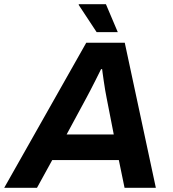

<svg xmlns="http://www.w3.org/2000/svg" viewBox="-74 -888 816 908"><path d="M-54 0 334 -686H516L663 0H515L488 -131H173L101 0ZM241 -252H464L430 -426Q427 -439 423.5 -461Q420 -483 416.5 -506Q413 -529 411 -545Q409 -561 409 -561H404Q404 -561 396 -545Q388 -529 376.5 -506Q365 -483 353.5 -461Q342 -439 335 -426ZM383 -736 298 -865 299 -868H427L483 -736Z"/></svg>

Font: Archivo VF Beta
Style: Italic
Weight: 400
Italic angle: -10°
Designer: Hector Gatti
Foundry: Omnibus-Type
Version: Version 1.002